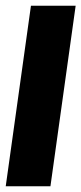

<svg xmlns="http://www.w3.org/2000/svg" viewBox="-29 -650 284 670"><path d="M-9 0 79 -630H235L147 0Z"/></svg>

Font: Alumni Sans Black
Style: Italic
Weight: 900
Italic angle: -8°
Version: Version 1.016